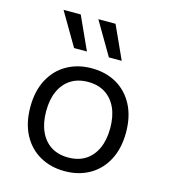

<svg xmlns="http://www.w3.org/2000/svg" viewBox="-113 -839 825 938"><g transform="rotate(15 300.0 -370.0)"><path d="M300 -510Q371 -510 425.5 -479Q480 -448 511 -389.5Q542 -331 542 -250Q542 -169 511 -110.5Q480 -52 425.5 -21Q371 10 300 10Q230 10 175 -21Q120 -52 89 -110.5Q58 -169 58 -250Q58 -331 89 -389.5Q120 -448 175 -479Q230 -510 300 -510ZM300 -441Q249 -441 213 -418Q177 -395 157.5 -352.5Q138 -310 138 -250Q138 -191 157.5 -148Q177 -105 213 -82Q249 -59 300 -59Q351 -59 387 -82Q423 -105 442.5 -148Q462 -191 462 -250Q462 -310 442.5 -352.5Q423 -395 387 -418Q351 -441 300 -441ZM255 -583H190L92 -750H179ZM431 -583H366L268 -750H355Z"/></g></svg>

Font: Work Sans
Style: Regular
Weight: 400
Designer: Wei Huang
Foundry: Wei Huang
Version: Version 2.006; ttfautohint (v1.8.1.43-b0c9)